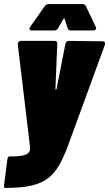

<svg xmlns="http://www.w3.org/2000/svg" viewBox="-43 -720 534 939"><path d="M113 -571H223C231 -571 237 -575 241 -582L267 -627C270 -631 271 -631 273 -627L288 -582C290 -575 295 -571 303 -571H413C425 -571 430 -579 425 -589L377 -690C374 -697 368 -700 360 -700H195C187 -700 181 -697 176 -690L105 -589C98 -578 101 -571 113 -571ZM-19 199H-13C188 199 231 140 286 2L470 -501C473 -511 469 -518 459 -518L294 -520C285 -520 280 -516 277 -506L233 -282C233 -283 228 -283 228 -282L237 -506C237 -516 233 -520 224 -520H59C49 -520 44 -513 44 -503L104 0C107 40 69 45 3 45C-3 45 -6 51 -7 60L-23 184C-24 193 -22 199 -19 199Z"/></svg>

Font: Barlow Condensed Black
Style: Italic
Weight: 900
Width: 3
Italic angle: -7°
Designer: Jeremy Tribby
Foundry: Tribby Type
Version: Version 1.422;hotconv 1.0.109;makeotfexe 2.5.65596